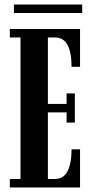

<svg xmlns="http://www.w3.org/2000/svg" viewBox="-20 -828 412 848"><path d="M23.5 0V-37.5H70.5V-662.5H23.5V-700H333.5V-533H296Q296 -573.5 288.5 -602.8Q281 -632 265 -647.2Q249 -662.5 222.5 -662.5H191.5V-369H274V-415.5H310.5V-286.5H274V-331.5H191.5V-37.5H222.5Q249 -37.5 265 -53.5Q281 -69.5 288.5 -98.8Q296 -128 296 -168.5H333.5V0ZM41.5 -770.5V-808H343V-770.5Z"/></svg>

Font: Imbue Thin 10pt
Style: Bold
Weight: 700
Version: Version 1.102